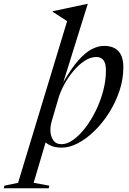

<svg xmlns="http://www.w3.org/2000/svg" viewBox="-156 -762 674 1004"><path d="M102 209 98.5 222.5H-136.5L-133 209L-61.5 194L195 -651.5L119.5 -700.5L120 -703.5L301.5 -742H303L175 -331.5Q217.5 -406 254.8 -447.5Q292 -489 325 -505.5Q358 -522 388 -522Q489 -522 489 -410Q489 -348.5 469 -288Q449 -227.5 415.2 -173.8Q381.5 -120 339.5 -78.8Q297.5 -37.5 253 -13.8Q208.5 10 167 10Q138 10 117.2 2.5Q96.5 -5 82.5 -17.5L20 194ZM114.5 -128.5Q107.5 -104.5 107.5 -82.5Q107.5 -51.5 121.8 -29.8Q136 -8 166 -8Q195 -8 227.2 -31Q259.5 -54 289.8 -93.2Q320 -132.5 344.5 -182.2Q369 -232 383.5 -286.5Q398 -341 398 -393.5Q398 -431 384.8 -447.5Q371.5 -464 348 -464Q317 -464 286 -443.5Q255 -423 227.8 -390.5Q200.5 -358 180.2 -320.8Q160 -283.5 150 -249.5Z"/></svg>

Font: Newsreader Display
Style: Italic
Weight: 400
Italic angle: -17°
Designer: Hugues Gentile
Foundry: Production Type
Version: Version 1.001